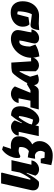

<svg xmlns="http://www.w3.org/2000/svg" viewBox="1233 -2021 976 3482"><g transform="rotate(90 1721.0 -280.0)"><path d="M205 14Q111 14 57 -43.5Q3 -101 3 -202Q3 -291 38 -359Q73 -427 134.5 -465Q196 -503 274 -500L411 -495L527 -503Q518 -436 504.5 -402.5Q491 -369 474.5 -357.5Q458 -346 438 -346Q434 -346 429 -346Q424 -346 419 -347L239 -370Q225 -348 212.5 -306.5Q200 -265 192.5 -214.5Q185 -164 186 -116Q206 -104 239 -106Q252 -152 265 -201Q278 -250 292 -308L422 -326Q464 -284 464 -204Q464 -142 430 -92.5Q396 -43 337.5 -14.5Q279 14 205 14Z M685 10Q613 10 569 -24.5Q525 -59 525 -116Q525 -134 530 -163.5Q535 -193 542.5 -228Q550 -263 557 -298Q564 -333 567 -362Q545 -362 513 -363Q520 -401 543 -432.5Q566 -464 599 -482.5Q632 -501 668 -501Q714 -501 741 -478.5Q768 -456 768 -415Q768 -402 760.5 -369Q753 -336 743 -294Q733 -252 724.5 -211.5Q716 -171 714 -145Q726 -143 739 -143Q791 -143 812 -229Q817 -250 820 -274Q823 -298 824 -335L788 -434Q875 -491 1003 -506Q1017 -455 1022.5 -424.5Q1028 -394 1028 -365Q1028 -290 1000.5 -222.5Q973 -155 925.5 -102.5Q878 -50 816 -20Q754 10 685 10Z M1281 -148Q1336 -245 1371 -339L1331 -476Q1382 -496 1424 -496Q1471 -496 1496.5 -471.5Q1522 -447 1522 -403Q1522 -373 1508 -333Q1495 -299 1467.5 -249.5Q1440 -200 1405.5 -148.5Q1371 -97 1337 -56Q1321 -36 1306.5 -24Q1292 -12 1270 -6.5Q1248 -1 1211.5 1Q1175 3 1115 3L1092 -357Q1059 -354 1020 -357Q1022 -401 1043 -432.5Q1064 -464 1097 -481.5Q1130 -499 1165 -499Q1196 -499 1224.5 -484.5Q1253 -470 1273 -439L1270 -148Z M1503 -278 1466 -309Q1502 -379 1527 -417Q1552 -455 1570.5 -471.5Q1589 -488 1605.5 -491.5Q1622 -495 1641 -495H1965L1926 -344H1806L1763 -129Q1784 -130 1805.5 -130Q1827 -130 1849 -129Q1841 -85 1815 -53.5Q1789 -22 1754 -6Q1719 10 1681 10Q1644 10 1608 -7.5Q1572 -25 1547 -61L1663 -344H1616Z M2073 7Q1907 7 1907 -160Q1907 -224 1928 -285.5Q1949 -347 1984.5 -396.5Q2020 -446 2064 -475Q2108 -504 2154 -504Q2226 -504 2253 -433L2269 -495H2448L2370 -131Q2413 -134 2441 -129Q2435 -86 2410 -55Q2385 -24 2350.5 -7.5Q2316 9 2280 9Q2246 9 2215 -7.5Q2184 -24 2164 -58L2214 -186L2205 -189Q2147 -78 2073 7ZM2083 -141Q2095 -134 2107 -130Q2176 -216 2226 -324L2237 -370Q2196 -384 2150 -392Q2100 -272 2083 -141Z M2693 170 2631 152 2679 6Q2655 12 2622 12Q2541 12 2496.5 -25Q2452 -62 2452 -129Q2452 -304 2599 -377Q2539 -428 2539 -507Q2539 -575 2573.5 -629.5Q2608 -684 2666 -716Q2724 -748 2796 -748Q2842 -748 2882 -742Q2922 -736 2963 -724H2975L2938 -531H2857L2842 -599Q2810 -603 2773 -603Q2766 -603 2757.5 -602.5Q2749 -602 2741 -602Q2716 -562 2716 -524Q2716 -489 2736 -462.5Q2756 -436 2791 -425Q2823 -428 2859 -429Q2855 -396 2848.5 -362.5Q2842 -329 2834 -296Q2772 -303 2722 -316Q2681 -293 2661.5 -248Q2642 -203 2647 -144Q2674 -130 2708 -130Q2758 -130 2812 -162L2841 -150Q2852 -94 2835.5 -33Q2819 28 2782 81.5Q2745 135 2693 170Z M2884 0 2967 -362Q2957 -362 2943 -362Q2932 -362 2918.5 -362Q2905 -362 2888 -363Q2895 -406 2919.5 -437Q2944 -468 2979 -484.5Q3014 -501 3050 -501Q3084 -501 3115.5 -485Q3147 -469 3166 -434L3113 -277L3122 -274Q3161 -351 3202 -411.5Q3243 -472 3276 -497Q3296 -500 3313 -500Q3371 -500 3401.5 -472Q3432 -444 3432 -394Q3432 -384 3431 -373Q3430 -362 3427 -350L3306 188H3118L3110 175L3239 -339Q3232 -344 3224 -347Q3189 -301 3160.5 -253.5Q3132 -206 3109 -152L3079 0Z"/></g></svg>

Font: Piazzolla Black
Style: Italic
Weight: 900
Italic angle: -11.3°
Designer: Juan Pablo del Peral
Foundry: Huerta Tipografica
Version: Version 1.330